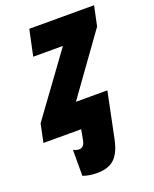

<svg xmlns="http://www.w3.org/2000/svg" viewBox="-187 -635 758 947"><g transform="rotate(-20 191.5 -161.5)"><path d="M83 218V81Q87 84 95.5 87Q104 90 112 90Q126 90 134.5 81Q143 72 147 49L156 0H-42L-22 -96L212 -417H56L85 -553H425L403 -449L178 -136H343L294 102Q280 170 248.5 200Q217 230 158 230Q115 230 83 218Z"/></g></svg>

Font: Noto Sans UI CondBlack
Style: Italic
Weight: 900
Width: 3
Italic angle: -12°
Designer: Monotype Design Team
Foundry: Monotype Imaging Inc.
Version: Version 1.001